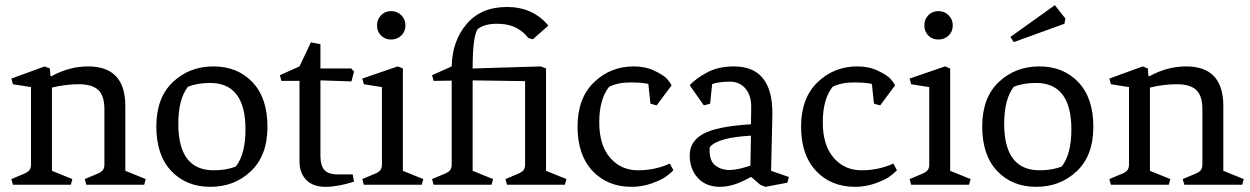

<svg xmlns="http://www.w3.org/2000/svg" viewBox="-20 -715 4836 743"><path d="M384 -293Q384 -344 360.5 -366.5Q337 -389 285 -389Q233 -389 181 -376V-54L260 -22L254 0H30L24 -22L69 -41Q87 -48 93.5 -56Q100 -64 100 -79V-378L30 -389L24 -411L153 -458L173 -450L175 -422L179 -420Q248 -458 321 -458Q465 -458 465 -305V-54L544 -22L538 0H314L308 -22L353 -41Q371 -48 377.5 -56Q384 -64 384 -79Z M670 -236Q670 -56 807 -56Q857 -56 893 -71Q930 -119 930 -214Q930 -394 793 -394Q743 -394 707 -379Q670 -331 670 -236ZM794 8Q701 8 643 -53Q585 -114 585 -225.5Q585 -337 649 -397.5Q713 -458 806 -458Q899 -458 957 -397Q1015 -336 1015 -224.5Q1015 -113 951 -52.5Q887 8 794 8Z M1139 -89V-402H1069L1063 -424L1139 -458L1183 -551L1220 -544V-450H1339L1350 -438L1340 -400L1220 -404V-112Q1220 -75 1235 -57.5Q1250 -40 1288 -40H1345L1350 -12Q1287 8 1239 8Q1191 8 1165 -19Q1139 -46 1139 -89Z M1458 -79V-378L1388 -389L1382 -411L1519 -458L1539 -450V-54L1618 -22L1612 0H1388L1382 -22L1427 -41Q1445 -48 1451.5 -56Q1458 -64 1458 -79ZM1493.5 -562Q1470 -562 1454.5 -577.5Q1439 -593 1439 -616.5Q1439 -640 1454.5 -656Q1470 -672 1493.5 -672Q1517 -672 1533 -656Q1549 -640 1549 -616.5Q1549 -593 1533 -577.5Q1517 -562 1493.5 -562Z M1728 -79V-403L1658 -402L1652 -424L1728 -458Q1730 -557 1786 -622.5Q1842 -688 1942 -688Q2042 -688 2102 -616L2042 -563L2024 -568Q2011 -588 1982 -605Q1951 -623 1902.5 -623Q1854 -623 1828 -602Q1809 -572 1809 -450L2073 -458L2093 -450V-54L2172 -22L2166 0H1942L1936 -22L1981 -41Q1999 -48 2005.5 -56Q2012 -64 2012 -79V-401L1809 -404V-54L1888 -22L1882 0H1658L1652 -22L1697 -41Q1715 -48 1721.5 -56Q1728 -64 1728 -79Z M2489 -390Q2467 -396 2419 -396Q2371 -396 2337 -379Q2299 -331 2299 -242Q2299 -153 2341 -104.5Q2383 -56 2449 -56Q2515 -56 2572 -82L2586 -56Q2574 -44 2557 -31.5Q2540 -19 2502.5 -5.5Q2465 8 2424 8Q2331 8 2273 -53.5Q2215 -115 2215 -225Q2215 -335 2278.5 -396.5Q2342 -458 2433 -458Q2478 -458 2513 -441Q2548 -424 2560 -411Q2572 -398 2579 -385L2521 -307L2497 -314Z M2884 -74 2886 -190Q2758 -183 2727 -146Q2726 -141 2726 -133Q2726 -91 2749 -74Q2772 -57 2802.5 -57Q2833 -57 2884 -74ZM2885 -30Q2820 8 2766 8Q2712 8 2680.5 -26.5Q2649 -61 2649 -114.5Q2649 -168 2701.5 -197Q2754 -226 2886 -234L2887 -299Q2888 -344 2865.5 -371.5Q2843 -399 2804 -399Q2765 -399 2736 -390L2728 -314L2704 -307L2649 -385Q2671 -410 2715 -434Q2759 -458 2820 -458Q2969 -458 2969 -277L2964 -54L3033 -30L3027 -8L2942 8L2922 0L2890 -28Z M3354 -390Q3332 -396 3284 -396Q3236 -396 3202 -379Q3164 -331 3164 -242Q3164 -153 3206 -104.5Q3248 -56 3314 -56Q3380 -56 3437 -82L3451 -56Q3439 -44 3422 -31.5Q3405 -19 3367.5 -5.5Q3330 8 3289 8Q3196 8 3138 -53.5Q3080 -115 3080 -225Q3080 -335 3143.5 -396.5Q3207 -458 3298 -458Q3343 -458 3378 -441Q3413 -424 3425 -411Q3437 -398 3444 -385L3386 -307L3362 -314Z M3576 -79V-378L3506 -389L3500 -411L3637 -458L3657 -450V-54L3736 -22L3730 0H3506L3500 -22L3545 -41Q3563 -48 3569.5 -56Q3576 -64 3576 -79ZM3611.5 -562Q3588 -562 3572.5 -577.5Q3557 -593 3557 -616.5Q3557 -640 3572.5 -656Q3588 -672 3611.5 -672Q3635 -672 3651 -656Q3667 -640 3667 -616.5Q3667 -593 3651 -577.5Q3635 -562 3611.5 -562Z M3866 -236Q3866 -56 4003 -56Q4053 -56 4089 -71Q4126 -119 4126 -214Q4126 -394 3989 -394Q3939 -394 3903 -379Q3866 -331 3866 -236ZM3990 8Q3897 8 3839 -53Q3781 -114 3781 -225.5Q3781 -337 3845 -397.5Q3909 -458 4002 -458Q4095 -458 4153 -397Q4211 -336 4211 -224.5Q4211 -113 4147 -52.5Q4083 8 3990 8ZM3890 -572 4062 -695 4103 -643 4099 -623 3903 -552Z M4633 -293Q4633 -344 4609.5 -366.5Q4586 -389 4534 -389Q4482 -389 4430 -376V-54L4509 -22L4503 0H4279L4273 -22L4318 -41Q4336 -48 4342.5 -56Q4349 -64 4349 -79V-378L4279 -389L4273 -411L4402 -458L4422 -450L4424 -422L4428 -420Q4497 -458 4570 -458Q4714 -458 4714 -305V-54L4793 -22L4787 0H4563L4557 -22L4602 -41Q4620 -48 4626.5 -56Q4633 -64 4633 -79Z"/></svg>

Font: Fenix
Style: Regular
Weight: 400
Designer: Fernando Diaz
Foundry: Fernando Diaz
Version: 004.301